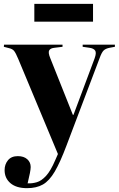

<svg xmlns="http://www.w3.org/2000/svg" viewBox="-25 -751 619 1001"><path d="M116 230Q60 230 29.5 204Q-1 178 -1 136Q-1 106 16.5 84.5Q34 63 68 63Q99 63 117 79Q135 95 135 120Q135 140 119 205Q143 206 167 199Q191 192 215 166Q239 140 263 84L277 52L70 -444Q57 -475 48.5 -485.5Q40 -496 22 -500L-5 -507L-4 -518H301V-507L260 -502Q238 -500 231.5 -488.5Q225 -477 237 -448L355 -152H358L468 -446Q479 -476 471 -487.5Q463 -499 441 -502L406 -507V-518H574V-507L547 -502Q526 -498 515.5 -488Q505 -478 494 -447L322 7Q289 95 260.5 143.5Q232 192 198.5 211Q165 230 116 230ZM154 -638V-731H460V-638Z"/></svg>

Font: Literata 72pt
Style: Bold
Weight: 700
Designer: Latin by Veronika Burian and Jose Scaglione. Greek by Irene Vlachou. Cyrillic by Vera Evstafieva.
Foundry: TypeTogether
Version: Version 3.002